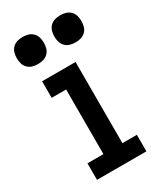

<svg xmlns="http://www.w3.org/2000/svg" viewBox="-188 -813 750 885"><g transform="rotate(-30 187.5 -371.0)"><path d="M56 0V-88H141V-432H64V-520H242V-88H319V0ZM288 -598Q273 -598 259 -602Q245 -606 234.5 -616.5Q224 -627 220 -641Q216 -655 216 -670Q216 -685 220 -699Q224 -713 234.5 -723.5Q245 -734 259 -738Q273 -742 288 -742Q303 -742 317 -738Q331 -734 341.5 -723.5Q352 -713 356 -699Q360 -685 360 -670Q360 -655 356 -641Q352 -627 341.5 -616.5Q331 -606 317 -602Q303 -598 288 -598ZM88 -598Q73 -598 59 -602Q45 -606 34.5 -616.5Q24 -627 20 -641Q16 -655 16 -670Q16 -685 20 -699Q24 -713 34.5 -723.5Q45 -734 59 -738Q73 -742 88 -742Q103 -742 117 -738Q131 -734 141.5 -723.5Q152 -713 156 -699Q160 -685 160 -670Q160 -655 156 -641Q152 -627 141.5 -616.5Q131 -606 117 -602Q103 -598 88 -598Z"/></g></svg>

Font: Zed Sans Semibold
Style: Regular
Weight: 600
Designer: Belleve Invis
Foundry: Belleve Invis
Version: Version 1.0.0; ttfautohint (v1.8.4)